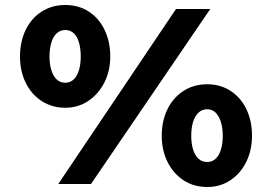

<svg xmlns="http://www.w3.org/2000/svg" viewBox="-20 -736 1095 768"><path d="M213 0 684 -700H821L344 0ZM241 -305Q188 -305 146.5 -332Q105 -359 82.5 -405.5Q60 -452 60 -510Q60 -569 82.5 -616Q105 -663 146.5 -689.5Q188 -716 241 -716Q295 -716 335.5 -689.5Q376 -663 398.5 -616Q421 -569 421 -510Q421 -452 397.5 -406Q374 -360 333.5 -332.5Q293 -305 241 -305ZM241 -405Q261 -405 275 -418.5Q289 -432 296 -456Q303 -480 303 -510Q303 -541 296 -565.5Q289 -590 275 -603Q261 -616 241 -616Q221 -616 206.5 -602.5Q192 -589 185 -564.5Q178 -540 178 -510Q178 -479 185.5 -455Q193 -431 207 -418Q221 -405 241 -405ZM809 12Q755 12 714 -15Q673 -42 650 -88.5Q627 -135 627 -193Q627 -252 649.5 -298.5Q672 -345 713.5 -372Q755 -399 809 -399Q862 -399 903 -372Q944 -345 966 -298.5Q988 -252 988 -193Q988 -135 965 -88.5Q942 -42 901.5 -15Q861 12 809 12ZM809 -88Q829 -88 843 -101.5Q857 -115 864 -138.5Q871 -162 871 -193Q871 -224 863.5 -248Q856 -272 842.5 -285.5Q829 -299 809 -299Q788 -299 773.5 -285Q759 -271 752 -247.5Q745 -224 745 -193Q745 -161 752.5 -137.5Q760 -114 774 -101Q788 -88 809 -88Z"/></svg>

Font: Lexend Exa SemiBold
Style: Regular
Weight: 600
Designer: Bonnie Shaver-Troup, Thomas Jockin
Foundry: Lexend
Version: Version 1.007